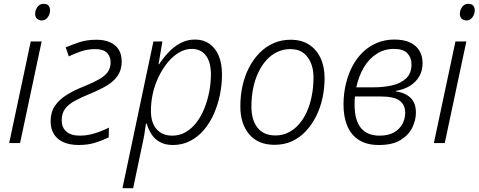

<svg xmlns="http://www.w3.org/2000/svg" viewBox="-20 -749 2505 1005"><path d="M28 0 141 -532H198L85 0ZM199 -642Q184 -642 174 -651Q164 -660 164 -676Q164 -690 169.5 -702Q175 -714 185 -721.5Q195 -729 208 -729Q226 -729 234 -719.5Q242 -710 242 -695Q242 -674 229.5 -658Q217 -642 199 -642Z M392 10Q348 10 315 -3.5Q282 -17 263.5 -45Q245 -73 245 -114Q245 -162 267.5 -195Q290 -228 329.5 -252.5Q369 -277 420 -297Q467 -316 498 -333.5Q529 -351 544 -372Q559 -393 559 -423Q559 -453 540 -472.5Q521 -492 478 -492Q439 -492 404 -480Q369 -468 340 -454L324 -501Q354 -514 394 -527.5Q434 -541 485 -541Q526 -541 555.5 -528Q585 -515 601 -490Q617 -465 617 -427Q617 -384 596.5 -353.5Q576 -323 539 -301Q502 -279 453 -259Q404 -239 370.5 -220.5Q337 -202 320 -178.5Q303 -155 303 -119Q303 -82 327 -60.5Q351 -39 399 -39Q427 -39 453 -45Q479 -51 503.5 -60.5Q528 -70 550 -81L549 -30Q521 -16 481.5 -3Q442 10 392 10Z M621 236 783 -532H830L810 -413H813Q834 -445 861.5 -474.5Q889 -504 924 -523Q959 -542 1001 -542Q1044 -542 1075.5 -520.5Q1107 -499 1124.5 -458Q1142 -417 1142 -359Q1142 -305 1131 -252Q1120 -199 1099 -152Q1078 -105 1047 -68.5Q1016 -32 975 -11Q934 10 885 10Q844 10 816 -6Q788 -22 772 -48Q756 -74 748 -102H744Q741 -77 735.5 -45Q730 -13 724 12L677 236ZM882 -39Q920 -39 952 -57.5Q984 -76 1008.5 -108Q1033 -140 1049.5 -181Q1066 -222 1075 -268Q1084 -314 1084 -360Q1084 -423 1058 -458Q1032 -493 983 -493Q956 -493 929.5 -480.5Q903 -468 879.5 -445.5Q856 -423 836 -392.5Q816 -362 801 -326Q786 -290 778 -250Q770 -210 770 -168Q770 -107 799.5 -73Q829 -39 882 -39Z M1417 9Q1331 9 1284.5 -46Q1238 -101 1238 -192Q1238 -248 1249.5 -300Q1261 -352 1284 -396Q1307 -440 1339 -472.5Q1371 -505 1412 -523Q1453 -541 1501 -541Q1558 -541 1597.5 -515.5Q1637 -490 1658 -445Q1679 -400 1679 -340Q1679 -287 1668 -236Q1657 -185 1635 -141Q1613 -97 1581.5 -63Q1550 -29 1509 -10Q1468 9 1417 9ZM1422 -40Q1457 -40 1487.5 -54.5Q1518 -69 1542.5 -96Q1567 -123 1584.5 -160.5Q1602 -198 1611.5 -245Q1621 -292 1621 -345Q1621 -385 1608 -418Q1595 -451 1568.5 -471.5Q1542 -492 1499 -492Q1464 -492 1432.5 -477.5Q1401 -463 1376 -436Q1351 -409 1333 -371.5Q1315 -334 1305.5 -288.5Q1296 -243 1296 -191Q1296 -121 1328 -80.5Q1360 -40 1422 -40Z M1963 10Q1900 10 1859 -16Q1818 -42 1798 -89.5Q1778 -137 1778 -201Q1778 -258 1790.5 -310Q1803 -362 1825.5 -404Q1848 -446 1880.5 -477Q1913 -508 1954.5 -525Q1996 -542 2044 -542Q2094 -542 2126.5 -526.5Q2159 -511 2175.5 -483Q2192 -455 2192 -418Q2192 -379 2174.5 -349Q2157 -319 2125.5 -299.5Q2094 -280 2051 -273V-271Q2101 -264 2129 -237Q2157 -210 2157 -159Q2157 -121 2138.5 -82Q2120 -43 2077.5 -16.5Q2035 10 1963 10ZM1967 -39Q2013 -39 2042.5 -56Q2072 -73 2086.5 -100.5Q2101 -128 2101 -159Q2101 -200 2072 -222Q2043 -244 1971 -244H1838Q1837 -238 1836.5 -228Q1836 -218 1836 -202Q1836 -120 1869 -79.5Q1902 -39 1967 -39ZM1938 -292Q1989 -292 2034 -302.5Q2079 -313 2106.5 -339.5Q2134 -366 2134 -412Q2134 -446 2113 -469.5Q2092 -493 2042 -493Q1992 -493 1952 -467.5Q1912 -442 1885 -397Q1858 -352 1845 -292Z M2251 0 2364 -532H2421L2308 0ZM2422 -642Q2407 -642 2397 -651Q2387 -660 2387 -676Q2387 -690 2392.5 -702Q2398 -714 2408 -721.5Q2418 -729 2431 -729Q2449 -729 2457 -719.5Q2465 -710 2465 -695Q2465 -674 2452.5 -658Q2440 -642 2422 -642Z"/></svg>

Font: Noto Sans Display Light
Style: Italic
Weight: 300
Italic angle: -12°
Designer: Monotype Design Team
Foundry: Monotype Imaging Inc.
Version: Version 2.003